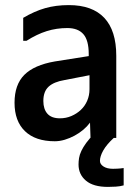

<svg xmlns="http://www.w3.org/2000/svg" viewBox="-20 -557 540 753"><path d="M331 -262 233 -243Q191 -236 170.5 -217Q150 -198 150 -161Q150 -129 166 -111Q182 -93 215 -93Q239 -93 260 -102Q281 -111 297 -126Q313 -141 322 -162Q331 -183 331 -207ZM71 -397V-487Q115 -513 157 -525Q199 -537 250 -537Q342 -537 389 -487Q436 -437 436 -338V-16H335L333 -76Q322 -61 306.5 -48Q291 -35 272.5 -25Q254 -15 234 -9Q214 -3 195 -3Q119 -3 78 -42.5Q37 -82 37 -154Q37 -225 75.5 -263.5Q114 -302 195 -316L328 -337V-345Q328 -399 307 -423Q286 -447 244 -447Q202 -447 163.5 -435Q125 -423 84 -397ZM465 170Q451 174 434 175Q417 176 403 176Q346 176 317 151.5Q288 127 288 88Q288 76 290 63Q292 50 299 35Q306 20 318.5 3Q331 -14 351 -34H426V-16Q398 10 385 33Q372 56 372 74Q372 87 386 96Q400 105 423 105Q428 105 440 104.5Q452 104 465 102Z"/></svg>

Font: D2Coding
Style: Bold
Weight: 700
Monospace: yes
Designer: Yong-Rak Park; Jeong-Hwan Yoon; Sang-Min Lee;
Foundry: NHN Corporation
Version: Version 1.3.2; Build 20180524